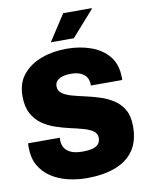

<svg xmlns="http://www.w3.org/2000/svg" viewBox="-97 -956 793 1035"><g transform="rotate(-10 300.0 -439.0)"><path d="M295 10Q240 10 189.5 -2.5Q139 -15 99 -41.5Q59 -68 36 -109Q13 -150 13 -207Q13 -213 13 -218.5Q13 -224 14 -230H188Q187 -226 187 -223Q187 -220 187 -216Q187 -193 197.5 -175Q208 -157 232 -146Q256 -135 296 -135Q333 -135 354.5 -142Q376 -149 385 -162Q394 -175 394 -193Q394 -217 374 -231Q354 -245 321.5 -254Q289 -263 250.5 -271.5Q212 -280 172.5 -293.5Q133 -307 100.5 -330Q68 -353 48 -390.5Q28 -428 28 -485Q28 -556 66 -602.5Q104 -649 167 -672.5Q230 -696 306 -696Q379 -696 440 -674Q501 -652 537 -607Q573 -562 573 -490V-478H401V-485Q401 -506 391 -522.5Q381 -539 360 -549Q339 -559 305 -559Q278 -559 258 -552.5Q238 -546 228 -534.5Q218 -523 218 -505Q218 -481 238 -466.5Q258 -452 290.5 -443Q323 -434 362 -425.5Q401 -417 440 -404.5Q479 -392 512.5 -370.5Q546 -349 566.5 -313.5Q587 -278 587 -223Q587 -140 550.5 -89Q514 -38 448 -14Q382 10 295 10ZM229 -745 322 -888H477L479 -885L355 -745Z"/></g></svg>

Font: Chivo Mono ExtraBold
Style: Regular
Weight: 800
Monospace: yes
Designer: Hector Gatti
Foundry: Omnibus-Type
Version: Version 1.008